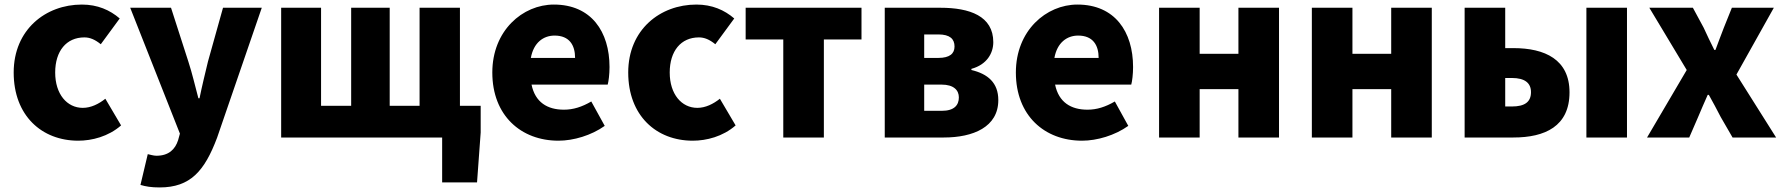

<svg xmlns="http://www.w3.org/2000/svg" viewBox="-20 -603 7825 842"><path d="M323 14C383 14 455 -4 511 -53L442 -170C413 -147 379 -130 343 -130C274 -130 222 -190 222 -285C222 -379 271 -439 350 -439C374 -439 396 -430 422 -409L505 -522C462 -559 408 -583 339 -583C180 -583 40 -473 40 -285C40 -96 163 14 323 14Z M680 219C815 219 877 147 932 1L1128 -569H958L892 -333C879 -279 866 -226 855 -172H850C835 -228 823 -281 806 -333L730 -569H551L769 -17L761 12C748 52 720 80 666 80C653 80 638 75 628 73L596 208C620 215 643 219 680 219Z M1213 0H1919V197H2072L2088 -22V-139H1997V-569H1820V-139H1689V-569H1520V-139H1388V-569H1213Z M2429 14C2495 14 2573 -9 2632 -51L2573 -158C2532 -134 2494 -122 2453 -122C2381 -122 2327 -154 2311 -232H2645C2649 -246 2653 -277 2653 -309C2653 -464 2573 -583 2409 -583C2272 -583 2139 -469 2139 -285C2139 -96 2265 14 2429 14ZM2308 -349C2320 -416 2363 -447 2412 -447C2477 -447 2502 -405 2502 -349Z M3018 14C3078 14 3150 -4 3206 -53L3137 -170C3108 -147 3074 -130 3038 -130C2969 -130 2917 -190 2917 -285C2917 -379 2966 -439 3045 -439C3069 -439 3091 -430 3117 -409L3200 -522C3157 -559 3103 -583 3034 -583C2875 -583 2735 -473 2735 -285C2735 -96 2858 14 3018 14Z M3415 0H3593V-430H3758V-569H3250V-430H3415Z M3860 0H4119C4248 0 4358 -46 4358 -164C4358 -240 4312 -279 4240 -296V-301C4309 -320 4336 -371 4336 -418C4336 -533 4232 -569 4104 -569H3860ZM4033 -349V-452H4095C4146 -452 4166 -432 4166 -399C4166 -368 4145 -349 4095 -349ZM4033 -117V-232H4109C4163 -232 4185 -207 4185 -176C4185 -142 4165 -117 4110 -117Z M4725 14C4791 14 4869 -9 4928 -51L4869 -158C4828 -134 4790 -122 4749 -122C4677 -122 4623 -154 4607 -232H4941C4945 -246 4949 -277 4949 -309C4949 -464 4869 -583 4705 -583C4568 -583 4435 -469 4435 -285C4435 -96 4561 14 4725 14ZM4604 -349C4616 -416 4659 -447 4708 -447C4773 -447 4798 -405 4798 -349Z M5063 0H5241V-212H5411V0H5589V-569H5411V-367H5241V-569H5063Z M5733 0H5911V-212H6081V0H6259V-569H6081V-367H5911V-569H5733Z M6403 0H6617C6755 0 6863 -49 6863 -198C6863 -342 6755 -392 6617 -392H6581V-569H6403ZM6581 -136V-261H6610C6667 -261 6694 -239 6694 -199C6694 -156 6667 -136 6610 -136ZM6937 0H7115V-569H6937Z M7203 0H7388L7427 -90C7441 -123 7455 -156 7469 -187H7474C7492 -156 7509 -122 7526 -90L7578 0H7769L7595 -276L7759 -569H7575L7540 -482C7528 -449 7514 -416 7503 -384H7498C7482 -416 7466 -449 7451 -482L7404 -569H7213L7377 -296Z"/></svg>

Font: Noto Sans CJK TC Black
Style: Regular
Weight: 900
Designer: Ryoko NISHIZUKA 西塚涼子 (kana, bopomofo & ideographs); Paul D. Hunt (Latin, Greek & Cyrillic); Sandoll Communications 산돌커뮤니
Foundry: Adobe
Version: Version 2.004;hotconv 1.0.118;makeotfexe 2.5.65603